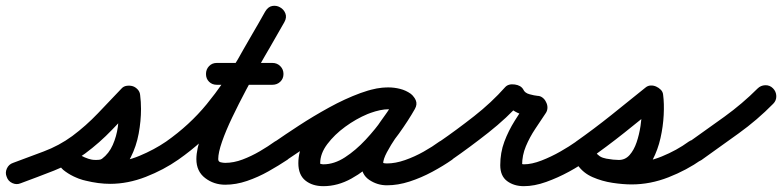

<svg xmlns="http://www.w3.org/2000/svg" viewBox="-58 -594 2684 659"><path d="M13 35Q-1 41 -15.5 34.5Q-30 28 -35 13Q-41 -1 -34.5 -15.5Q-28 -30 -13 -35Q38 -54 91.5 -74Q145 -94 190 -127Q237 -162 278 -205Q319 -248 359 -290Q366 -298 377 -299.5Q388 -301 398 -298Q407 -295 414.5 -287Q422 -279 423 -268Q426 -244 426 -220Q426 -179 418 -135.5Q410 -92 390.5 -53.5Q371 -15 337 11Q323 21 305.5 25.5Q288 30 271 30Q241 30 212 19Q183 8 160 -11Q145 -22 145 -37Q145 -52 154 -63Q163 -74 178 -77.5Q193 -81 207 -69Q228 -52 261 -45Q294 -38 320 -38Q370 -38 420.5 -59Q471 -80 512 -108Q524 -117 539.5 -114Q555 -111 564 -98Q573 -86 570 -70.5Q567 -55 554 -46Q504 -11 442.5 13Q381 37 320 37Q280 37 235.5 26Q191 15 159 -11Q145 -23 145 -38Q145 -53 154 -64Q163 -74 177.5 -77.5Q192 -81 206 -69Q220 -59 236.5 -52Q253 -45 271 -45Q275 -45 281.5 -45.5Q288 -46 292 -49Q316 -67 329 -96.5Q342 -126 346.5 -158.5Q351 -191 351 -220Q351 -240 349 -261Q348 -272 360.5 -272.5Q373 -273 387 -268Q402 -264 411.5 -255Q421 -246 413 -239Q370 -194 327 -149Q284 -104 234 -67Q185 -31 127.5 -8.5Q70 14 13 35Q13 35 13 35Q13 35 13 35Z M554 -46Q542 -37 526.5 -40Q511 -43 502 -56Q493 -68 496 -83.5Q499 -99 512 -108Q593 -165 651.5 -236.5Q710 -308 757.5 -389Q805 -470 852 -554Q862 -571 876.5 -573.5Q891 -576 903 -569Q916 -562 921.5 -548Q927 -534 918 -518Q906 -498 885.5 -462Q865 -426 839 -380.5Q813 -335 787 -286Q761 -237 739 -191Q717 -145 704 -107.5Q691 -70 691 -48Q691 -39 699.5 -37Q708 -35 715 -35Q744 -35 774.5 -46.5Q805 -58 834 -75Q863 -92 885 -108Q885 -108 885 -108Q885 -108 885 -108Q898 -117 913.5 -114Q929 -111 938 -99Q947 -86 944 -70.5Q941 -55 929 -46Q899 -26 863.5 -6Q828 14 790 27Q752 40 715 40Q676 40 646 17Q616 -6 616 -48Q616 -82 634.5 -134Q653 -186 682.5 -246.5Q712 -307 745 -366.5Q778 -426 807 -475.5Q836 -525 852 -554Q862 -571 876.5 -573.5Q891 -576 903 -569Q916 -562 921.5 -548Q927 -534 918 -518Q867 -428 816.5 -342.5Q766 -257 703.5 -182Q641 -107 554 -46Q554 -46 554 -46Q554 -46 554 -46ZM686 -303Q670 -303 659.5 -313.5Q649 -324 649 -340Q649 -356 659.5 -367Q670 -378 686 -378Q734 -378 781.5 -378Q829 -378 877 -378Q877 -378 877 -378Q877 -378 877 -378Q893 -378 904 -367Q915 -356 915 -340Q915 -324 904 -313.5Q893 -303 877 -303Q829 -303 781.5 -303Q734 -303 686 -303Q686 -303 686 -303Q686 -303 686 -303Z M876 -56Q867 -68 870 -83.5Q873 -99 886 -108Q919 -131 968 -163Q1017 -195 1071.5 -225Q1126 -255 1179 -274.5Q1232 -294 1275 -294Q1295 -294 1315 -289Q1335 -284 1352 -272Q1366 -261 1367.5 -246.5Q1369 -232 1361 -221Q1354 -209 1340.5 -204.5Q1327 -200 1311 -209Q1294 -219 1273 -219Q1243 -219 1203.5 -202.5Q1164 -186 1127 -159Q1090 -132 1065.5 -99.5Q1041 -67 1041 -34Q1041 -32 1041.5 -29.5Q1042 -27 1040 -30Q1037 -33 1042.5 -31.5Q1048 -30 1052 -30Q1089 -30 1126 -54Q1163 -78 1197 -114.5Q1231 -151 1257.5 -189Q1284 -227 1300 -256Q1309 -272 1324 -275Q1339 -278 1351 -271Q1363 -264 1369 -250Q1375 -236 1366 -220Q1357 -203 1339 -177.5Q1321 -152 1302 -124Q1283 -96 1270 -71.5Q1257 -47 1257 -32Q1257 -30 1255.5 -33Q1254 -36 1255 -36Q1258 -34 1262.5 -33.5Q1267 -33 1270 -33Q1299 -33 1332 -44.5Q1365 -56 1396 -73.5Q1427 -91 1450 -108Q1450 -108 1450 -108Q1450 -108 1450 -108Q1463 -117 1478.5 -114Q1494 -111 1503 -99Q1512 -86 1509 -70.5Q1506 -55 1494 -46Q1464 -25 1426 -4.5Q1388 16 1348 29Q1308 42 1270 42Q1237 42 1209.5 23.5Q1182 5 1182 -32Q1182 -60 1195 -89Q1208 -118 1227.5 -147Q1247 -176 1267 -203.5Q1287 -231 1300 -256Q1309 -272 1324 -275Q1339 -278 1351 -271Q1363 -264 1369 -250Q1375 -236 1366 -220Q1344 -181 1311 -135Q1278 -89 1236.5 -48Q1195 -7 1148 19Q1101 45 1052 45Q1014 45 990 25.5Q966 6 966 -34Q966 -73 985.5 -111Q1005 -149 1038.5 -182Q1072 -215 1112.5 -240Q1153 -265 1194.5 -279.5Q1236 -294 1273 -294Q1314 -294 1349 -273Q1364 -264 1365 -249.5Q1366 -235 1358 -223Q1351 -210 1337 -205Q1323 -200 1308 -210Q1301 -216 1292 -217.5Q1283 -219 1275 -219Q1249 -219 1212.5 -206Q1176 -193 1135.5 -172.5Q1095 -152 1055.5 -128.5Q1016 -105 983 -83Q950 -61 928 -46Q916 -37 900.5 -40Q885 -43 876 -56Z M1493 -46Q1481 -37 1465.5 -40Q1450 -43 1441 -56Q1432 -68 1435 -83.5Q1438 -99 1451 -108Q1509 -148 1569 -195Q1629 -242 1676 -295Q1687 -307 1709 -304Q1730 -301 1738 -287Q1743 -275 1759.5 -270.5Q1776 -266 1787 -265Q1796 -265 1804 -259Q1812 -253 1816 -244Q1821 -235 1821 -225Q1821 -215 1816 -207Q1798 -180 1779 -151.5Q1760 -123 1747 -92Q1734 -61 1734 -27Q1734 -23 1733 -25.5Q1732 -28 1730 -30Q1728 -32 1733 -31Q1738 -30 1740 -30Q1767 -30 1800.5 -43Q1834 -56 1865.5 -74Q1897 -92 1918 -107Q1918 -107 1918 -107Q1918 -107 1918 -107Q1931 -117 1946 -114Q1961 -111 1970 -99Q1980 -86 1977 -71Q1974 -56 1962 -47Q1934 -26 1895.5 -5Q1857 16 1816.5 30.5Q1776 45 1740 45Q1706 45 1682.5 27.5Q1659 10 1659 -27Q1659 -70 1673 -107.5Q1687 -145 1709 -180Q1731 -215 1754 -249Q1759 -257 1767.5 -248.5Q1776 -240 1783 -227Q1790 -214 1791 -202Q1792 -190 1783 -191Q1750 -192 1718 -207Q1686 -222 1670 -253Q1667 -261 1678 -263Q1689 -265 1703 -263Q1717 -261 1727 -256Q1737 -251 1732 -245Q1682 -189 1618.5 -139Q1555 -89 1493 -46Q1493 -46 1493 -46Q1493 -46 1493 -46Z M1909 -56Q1900 -68 1903 -83.5Q1906 -99 1919 -108Q1980 -151 2039.5 -198.5Q2099 -246 2157 -293Q2165 -300 2175 -300.5Q2185 -301 2194 -297Q2203 -293 2210 -286Q2217 -279 2218 -269Q2222 -239 2220 -199.5Q2218 -160 2209 -120Q2200 -80 2182 -45.5Q2164 -11 2135 9.5Q2106 30 2066 30Q2028 30 1988.5 18Q1949 6 1925 -27Q1915 -43 1919 -57.5Q1923 -72 1934 -80Q1946 -88 1961 -87Q1976 -86 1987 -71Q1997 -56 2020.5 -48.5Q2044 -41 2069 -38.5Q2094 -36 2110 -36Q2162 -36 2213.5 -57Q2265 -78 2306 -108Q2306 -108 2306 -108Q2306 -108 2306 -108Q2319 -117 2334 -114Q2349 -111 2359 -99Q2368 -86 2365 -71Q2362 -56 2350 -46Q2299 -10 2236.5 14.5Q2174 39 2110 39Q2080 39 2044 33.5Q2008 28 1976 14Q1944 0 1925 -27Q1915 -43 1919 -57.5Q1923 -72 1934 -80Q1946 -88 1961 -87Q1976 -86 1987 -71Q1998 -54 2023 -49.5Q2048 -45 2066 -45Q2088 -45 2103 -62Q2118 -79 2127 -105.5Q2136 -132 2140.5 -162Q2145 -192 2145.5 -218.5Q2146 -245 2144 -260Q2143 -269 2155 -269Q2167 -269 2181 -263Q2194 -258 2203 -250Q2212 -242 2205 -236Q2146 -187 2085 -138.5Q2024 -90 1961 -46Q1949 -37 1933.5 -40Q1918 -43 1909 -56Z M2297 -54Q2288 -67 2291 -82Q2294 -97 2306 -106Q2367 -149 2428.5 -193.5Q2490 -238 2542 -290Q2542 -290 2542 -290Q2542 -290 2542 -290Q2553 -301 2568.5 -301.5Q2584 -302 2595 -291Q2606 -280 2606.5 -264.5Q2607 -249 2596 -238Q2541 -182 2477 -136Q2413 -90 2350 -45Q2337 -36 2321.5 -38.5Q2306 -41 2297 -54Z"/></svg>

Font: FRB American Cursive Guidelines Extrabold
Style: Bold Italic
Weight: 800
Italic angle: -25°
Version: Version 2.0;Modular Font Editor K font №1